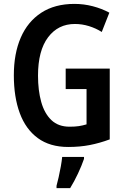

<svg xmlns="http://www.w3.org/2000/svg" viewBox="-20 -744 647 985"><path d="M317 -392H543V-29Q492 -10 441 0Q390 10 330 10Q236 10 174 -35.5Q112 -81 81.5 -163.5Q51 -246 51 -358Q51 -469 86.5 -551Q122 -633 191.5 -678.5Q261 -724 362 -724Q410 -724 456 -712Q502 -700 541 -679L502 -580Q472 -599 436.5 -610Q401 -621 364 -621Q278 -621 226.5 -552.5Q175 -484 175 -356Q175 -280 191.5 -221Q208 -162 243.5 -128Q279 -94 337 -94Q365 -94 384.5 -97Q404 -100 424 -106V-287H317ZM411 71Q399 106 380 146.5Q361 187 340 221H270V209Q275 191 281 164.5Q287 138 292 110Q297 82 299 61H411Z"/></svg>

Font: Noto Sans Gurmukhi Condensed SemiBold
Style: Regular
Weight: 600
Width: 3
Designer: Jelle Bosma - Monotype Design Team
Foundry: Monotype Imaging Inc.
Version: Version 2.004; ttfautohint (v1.8.4.7-5d5b)